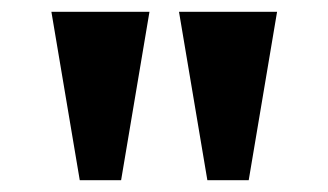

<svg xmlns="http://www.w3.org/2000/svg" viewBox="-20 -734 556 325"><path d="M115 -429H185L233 -714H67ZM331 -429H401L449 -714H283Z"/></svg>

Font: Noto Serif Lao SemiCondensed ExtraBold
Style: Regular
Weight: 800
Width: 4
Designer: Monotype Design Team
Foundry: Monotype Imaging Inc.
Version: Version 2.003